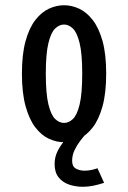

<svg xmlns="http://www.w3.org/2000/svg" viewBox="-20 -532 490 733"><path d="M224.6 11Q196 11 167.3 -2Q138.6 -15.1 115.3 -45.1Q92 -75.1 77.9 -125.8Q63.7 -176.4 63.7 -251Q63.7 -325.6 77.8 -375.9Q91.8 -426.1 115.2 -456Q138.6 -485.9 167.2 -499Q195.8 -512 224.6 -512Q253.4 -512 281.9 -499Q310.3 -485.9 333.7 -456Q357.1 -426.1 371.3 -375.9Q385.4 -325.6 385.4 -251Q385.4 -176.4 371.3 -125.8Q357.1 -75.1 333.7 -45.1Q310.3 -15.1 281.9 -2Q253.4 11 224.6 11ZM224.6 -62.7Q242.4 -62.7 258.2 -77.6Q274.1 -92.6 284 -133.2Q293.9 -173.8 293.9 -251Q293.9 -326.9 284 -367.4Q274.1 -407.9 258.2 -423.1Q242.4 -438.3 224.6 -438.3Q206.3 -438.3 190.5 -423.1Q174.6 -407.9 164.8 -367.4Q154.9 -326.9 154.9 -251Q154.9 -173.8 164.9 -133.2Q174.9 -92.6 190.7 -77.6Q206.5 -62.7 224.6 -62.7ZM307.5 -20Q298.9 -10.7 286.6 5.3Q274.3 21.2 264.8 40.9Q255.4 60.6 255.4 81.6Q255.4 103.8 269.8 111.7Q284.2 119.6 302.3 119.6Q316.4 119.6 330.2 116.6Q344.1 113.5 352.1 110.3L377.4 166Q358 172.4 337.1 176.8Q316.2 181.1 296.6 181.1Q267.6 181.1 242.9 172.4Q218.3 163.6 203.4 144.6Q188.5 125.6 188.5 94.3Q188.5 67.9 199.5 45.7Q210.6 23.5 225.3 6.5Q240 -10.5 250.9 -20Z"/></svg>

Font: League Mono Thin Condensed
Style: Regular
Weight: 100
Width: 1
Designer: Tyler Finck
Foundry: The League of Moveable Type / Tyler Finck
Version: Version 2.300;RELEASE